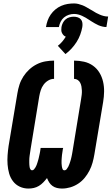

<svg xmlns="http://www.w3.org/2000/svg" viewBox="-20 -1087 648 1115"><path d="M340 8Q325 8 310.5 4.5Q296 1 284.5 -7.5Q273 -16 265.5 -28Q258 -40 253 -53Q243 -40 231.5 -28Q220 -16 206 -7.5Q192 1 176.5 4.5Q161 8 145 8Q118 8 94.5 -3Q71 -14 55.5 -34.5Q40 -55 33 -80Q26 -105 24 -131.5Q22 -158 24 -185.5Q26 -213 30 -240L81 -545Q85 -570 93 -595Q101 -620 115.5 -642.5Q130 -665 150 -683.5Q170 -702 194 -714Q218 -726 243.5 -730.5Q269 -735 294 -735V-629Q276 -629 260 -619.5Q244 -610 233 -595Q222 -580 216.5 -562.5Q211 -545 208 -528L158 -223Q157 -216 156 -209.5Q155 -203 154 -196Q153 -189 152 -182.5Q151 -176 150.5 -169Q150 -162 150 -155.5Q150 -149 150 -142.5Q150 -136 150.5 -129.5Q151 -123 152 -116.5Q153 -110 156.5 -104Q160 -98 166 -98Q173 -98 178 -104Q183 -110 186.5 -116Q190 -122 192.5 -128.5Q195 -135 197 -141.5Q199 -148 201 -154.5Q203 -161 204.5 -167.5Q206 -174 207.5 -181Q209 -188 210.5 -194.5Q212 -201 213 -207.5Q214 -214 215 -221L216 -228H347L345 -221Q344 -212 342.5 -204Q341 -196 340 -187.5Q339 -179 338.5 -171Q338 -163 337.5 -154.5Q337 -146 337.5 -138Q338 -130 339 -122Q340 -114 343 -106Q346 -98 354 -98Q362 -98 367.5 -105Q373 -112 376.5 -119Q380 -126 382.5 -133Q385 -140 387.5 -147.5Q390 -155 392 -162.5Q394 -170 395.5 -177.5Q397 -185 398.5 -192.5Q400 -200 401 -207L451 -512Q453 -524 454.5 -536.5Q456 -549 455.5 -561Q455 -573 453 -584.5Q451 -596 446 -606Q441 -616 431.5 -622.5Q422 -629 410 -629V-735Q440 -735 468.5 -728.5Q497 -722 520 -705.5Q543 -689 557.5 -665Q572 -641 578.5 -613Q585 -585 584.5 -555Q584 -525 579 -495L528 -190Q524 -166 517.5 -142.5Q511 -119 499.5 -96.5Q488 -74 471.5 -54Q455 -34 433.5 -20Q412 -6 388 1Q364 8 340 8ZM322 -930H247Q250 -949 256.5 -967.5Q263 -986 274.5 -1002.5Q286 -1019 301.5 -1032Q317 -1045 335.5 -1053Q354 -1061 372.5 -1064Q391 -1067 410 -1067Q423 -1067 435 -1064Q447 -1061 458.5 -1056.5Q470 -1052 480.5 -1046Q491 -1040 501 -1034L517 -1025Q527 -1018 537.5 -1012.5Q548 -1007 559.5 -1002Q571 -997 583 -994Q595 -991 608 -991L598 -930Q586 -930 574 -933Q562 -936 551.5 -940.5Q541 -945 531 -951Q521 -957 511 -963L497 -972Q487 -979 477 -984.5Q467 -990 456.5 -995Q446 -1000 434 -1003Q422 -1006 410 -1006Q395 -1006 379.5 -1001Q364 -996 351.5 -985.5Q339 -975 332 -960.5Q325 -946 322 -930ZM360 -773 316 -821Q330 -832 341.5 -845.5Q353 -859 362 -874Q354 -877 348.5 -883Q343 -889 339.5 -896.5Q336 -904 336 -912.5Q336 -921 337 -930Q339 -942 345 -954Q351 -966 361 -974.5Q371 -983 383.5 -986.5Q396 -990 408 -990Q420 -990 431 -986.5Q442 -983 449.5 -974.5Q457 -966 458.5 -954Q460 -942 458 -930Q454 -908 446 -886Q438 -864 425 -843.5Q412 -823 395.5 -805Q379 -787 360 -773Z"/></svg>

Font: Iosevka Slab HvExObl
Style: Regular
Weight: 900
Width: 7
Italic angle: -9°
Monospace: yes
Designer: Belleve Invis
Foundry: Belleve Invis
Version: Version 11.1.1; ttfautohint (v1.8.3)